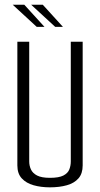

<svg xmlns="http://www.w3.org/2000/svg" viewBox="-20 -799 429 824"><path d="M194.4 5Q155.9 5 124.1 -4Q92.3 -13 73.4 -33.5Q54.5 -54 54.5 -89V-620H105.4V-106.2Q105.4 -87.9 112.8 -71.8Q120.2 -55.6 139.3 -45.7Q158.4 -35.8 194.4 -35.8Q232.9 -35.8 252 -45.7Q271.2 -55.6 277.5 -71.9Q283.8 -88.2 283.8 -106.2V-620H334.8V-89Q334.8 -54 316.8 -33.5Q298.8 -13 267 -4Q235.2 5 194.4 5ZM137.5 -683.8 34.4 -778.8H84.2L170.8 -683.8ZM216.8 -683.8 113.6 -778.8H163.5L250 -683.8Z"/></svg>

Font: Smooch Sans Thin
Style: Regular
Weight: 100
Designer: Robert E. Leuschke
Foundry: Robert E. Leuschke
Version: Version 1.010